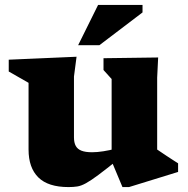

<svg xmlns="http://www.w3.org/2000/svg" viewBox="-20 -747 762 780"><path d="M280.5 -189Q280.5 -167.5 287.8 -154.2Q295 -141 311 -134.8Q327 -128.5 354 -128.5Q375 -128.5 400.2 -132.5Q425.5 -136.5 450.5 -143L460 -99Q410 -59 379.5 -36.2Q349 -13.5 329.5 -2.8Q310 8 294.2 10.5Q278.5 13 258.5 13Q175.5 13 135.8 -26.2Q96 -65.5 96 -139.5V-410.5L15.5 -456.5V-504.5L291 -516.5L280.5 -436ZM477.5 13 433.5 -92V-426L400.5 -462.5V-510.5L622.5 -513.5L618.5 -431.5V-139.5Q623 -136.5 633.8 -129.2Q644.5 -122 657.5 -113.2Q670.5 -104.5 682.8 -96.8Q695 -89 703.5 -83.5V-48.5L504 13ZM297.5 -563.5 378.5 -727H559V-696.5L384 -563.5Z"/></svg>

Font: Newsreader 7pt
Style: Bold
Weight: 700
Designer: Hugues Gentile
Foundry: Production Type
Version: Version 1.003